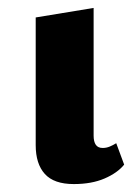

<svg xmlns="http://www.w3.org/2000/svg" viewBox="-20 -456 352 484"><path d="M166 8Q116 8 93 -17.5Q70 -43 70 -90V-412L216 -436V-114Q216 -99 221.5 -91Q227 -83 239 -83Q248 -83 256.5 -86.5Q265 -90 273 -95L293 -41Q276 -20 243.5 -6Q211 8 166 8Z"/></svg>

Font: Ysabeau Infant ExtraBold
Style: Regular
Weight: 800
Designer: Christian Thalmann (Catharsis Fonts)
Version: Version 2.001;gftools[0.9.30]; featfreeze: ss01,ss02,lnum